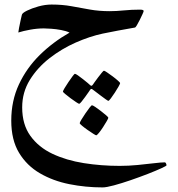

<svg xmlns="http://www.w3.org/2000/svg" viewBox="-20 -318 788 849"><path d="M716.3 413.1Q716.3 415.5 692.9 426.3Q669.4 437 633.1 451.2Q596.7 465.3 556.9 479Q517.1 492.7 483.6 501.7Q450.2 510.7 433.6 510.7Q358.4 510.7 286.4 496.3Q214.4 481.9 156.5 448.2Q98.6 414.6 64.2 357.7Q29.8 300.8 29.8 215.3Q29.8 127.9 63.7 55.2Q97.7 -17.6 156 -75Q214.4 -132.3 287.6 -173.8Q272.5 -181.2 250 -185.3Q227.5 -189.5 206.3 -190.9Q185.1 -192.4 173.8 -192.4Q144.5 -192.4 113.8 -186.8Q83 -181.2 61 -174.3Q61 -177.7 64.2 -194.6Q67.4 -211.4 71.3 -229Q75.2 -246.6 76.7 -252.4Q78.1 -260.3 99.1 -270.8Q120.1 -281.2 149.9 -289.6Q179.7 -297.9 208 -297.9Q255.9 -297.9 296.1 -290.5Q336.4 -283.2 377 -275.9Q417.5 -268.6 465.3 -268.6Q494.1 -268.6 528.1 -272Q562 -275.4 598.6 -275.4Q605 -275.4 610.1 -274.2Q615.2 -272.9 615.2 -269Q615.2 -266.6 610.1 -255.4Q605 -244.1 598.1 -230.2Q591.3 -216.3 585.2 -206.3Q579.1 -196.3 577.1 -196.3Q536.6 -189.5 501.2 -182.6Q465.8 -175.8 434.1 -169.4Q377 -157.2 314.9 -129.9Q252.9 -102.5 199.2 -60.8Q145.5 -19 111.8 35.6Q78.1 90.3 78.1 156.7Q78.1 232.4 114.3 282.7Q150.4 333 211.9 362.1Q273.4 391.1 350.6 403.3Q427.7 415.5 509.3 415.5Q548.8 415.5 588.6 411.6Q628.4 407.7 660.6 403.8Q692.9 399.9 709 399.9Q711.9 399.9 714.1 404.8Q716.3 409.7 716.3 413.1ZM459 202.6Q459 205.6 452.1 217.5Q445.3 229.5 435.8 244.1Q426.3 258.8 417.5 269.5Q408.7 280.3 405.3 280.3Q403.3 280.3 392.1 273.2Q380.9 266.1 366.9 256.3Q353 246.6 342.8 238Q332.5 229.5 332.5 226.6Q332.5 223.6 339.8 211.2Q347.2 198.7 357.2 184.1Q367.2 169.4 375.7 158.4Q384.3 147.5 386.7 147.5Q390.1 147.5 401.4 155Q412.6 162.6 426 172.9Q439.5 183.1 449.2 191.7Q459 200.2 459 202.6ZM511.2 49.3Q511.2 52.2 504.4 64.5Q497.6 76.7 488 91.3Q478.5 106 470.2 116.9Q461.9 127.9 459 127.9Q457 127.9 446.8 120.6Q436.5 113.3 423.6 103.5Q410.6 93.8 400.9 86.2Q391.1 78.6 390.1 78.1Q386.7 75.2 383.8 75.2Q381.8 75.2 378.9 78.6Q378.4 79.6 371.8 89.1Q365.2 98.6 356.4 110.8Q347.7 123 340.1 132.1Q332.5 141.1 330.1 141.1Q328.1 141.1 316.9 133.8Q305.7 126.5 292.2 116.5Q278.8 106.4 268.6 97.9Q258.3 89.4 258.3 86.9Q258.3 84 265.6 71.5Q272.9 59.1 283 44.4Q293 29.8 301 19Q309.1 8.3 311 8.3Q314.5 8.3 324.7 15.4Q335 22.5 346.9 32Q358.9 41.5 367.7 48.8Q376.5 56.2 377 57.1Q381.8 61.5 383.8 61.5Q387.2 61.5 391.1 55.7Q391.6 54.7 398.2 45.4Q404.8 36.1 413.8 24.2Q422.9 12.2 430.2 3.4Q437.5 -5.4 439.5 -5.4Q442.4 -5.4 453.6 2.2Q464.8 9.8 478.3 19.8Q491.7 29.8 501.5 38.6Q511.2 47.4 511.2 49.3Z"/></svg>

Font: Scheherazade New Medium
Style: Regular
Weight: 500
Designer: SIL International
Foundry: SIL International
Version: Version 4.000